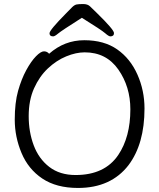

<svg xmlns="http://www.w3.org/2000/svg" viewBox="-20 -912 785 950"><path d="M366 18Q259 18 189.5 -28.5Q120 -75 86.5 -155Q53 -235 53 -319.5Q53 -404 69.5 -462.5Q86 -521 110 -565Q134 -609 158 -633.5Q182 -658 197.5 -658Q213 -658 223 -646Q299 -713 397 -713Q495 -713 560 -667.5Q625 -622 660 -543Q695 -464 695 -375Q695 -200 616 -95Q529 18 366 18ZM354 -46Q498 -46 565 -145Q625 -234 625 -371Q625 -483 565.5 -568Q506 -653 399 -653Q356 -653 307.5 -633Q259 -613 217 -573.5Q175 -534 148.5 -475Q122 -416 122 -337.5Q122 -259 147 -192.5Q172 -126 224 -86Q276 -46 354 -46ZM243 -732Q225 -732 225 -747.5Q225 -763 306 -845Q326 -866 337.5 -877Q349 -888 359.5 -890Q370 -892 392 -892Q414 -892 426 -880Q438 -868 458 -849Q544 -765 544 -748.5Q544 -732 526 -732Q518 -732 500.5 -747.5Q483 -763 385 -824Q284 -760 267.5 -746Q251 -732 243 -732Z"/></svg>

Font: LXGW WenKai TC
Style: Regular
Weight: 400
Designer: LXGW / Fontworks Inc.
Foundry: LXGW / Fontworks Inc.
Version: Version 1.330